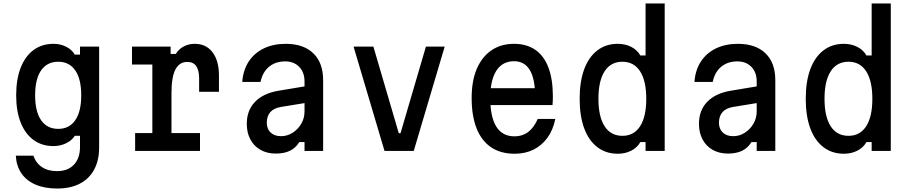

<svg xmlns="http://www.w3.org/2000/svg" viewBox="-20 -868 5240 1104"><path d="M550 -20Q550 54 521.5 107Q493 160 439 188Q385 216 308 216Q237 216 184.5 193.5Q132 171 103 128.5Q74 86 71 27H172Q187 70 221.5 93Q256 116 308 116Q370 116 405 79Q440 42 440 -23V-87H410Q393 -60 359.5 -44Q326 -28 288 -28Q221 -28 173 -63Q125 -98 99 -163.5Q73 -229 73 -320Q73 -413 99 -479Q125 -545 173 -580.5Q221 -616 288 -616Q327 -616 360 -599.5Q393 -583 410 -554H440V-600H550ZM182 -320Q182 -226 216.5 -176.5Q251 -127 315 -127Q378 -127 412.5 -176.5Q447 -226 447 -320Q447 -414 412.5 -463.5Q378 -513 315 -513Q251 -513 216.5 -463.5Q182 -414 182 -320Z M739 -600H961V-558H991Q1007 -585 1035.5 -600.5Q1064 -616 1100 -616Q1165 -616 1202 -567.5Q1239 -519 1239 -433V-340H1125V-417Q1125 -512 1057 -512Q1011 -512 988.5 -468Q966 -424 966 -333V-103H1130V0H757V-103H856V-497H739Z M1742 -373V-277L1595 -253Q1554 -246 1534 -223Q1514 -200 1514 -162Q1514 -127 1536 -106Q1558 -85 1596 -85Q1632 -85 1662.5 -104.5Q1693 -124 1712 -156Q1731 -188 1731 -228V-400Q1731 -452 1700.5 -483.5Q1670 -515 1620 -515Q1582 -515 1553 -501Q1524 -487 1505 -461Q1486 -435 1478 -397H1373Q1378 -465 1410 -514Q1442 -563 1496.5 -589.5Q1551 -616 1623 -616Q1725 -616 1781.5 -561.5Q1838 -507 1838 -407V0H1731V-51H1701Q1681 -18 1648 -1.5Q1615 15 1566 15Q1515 15 1477.5 -6.5Q1440 -28 1419.5 -66.5Q1399 -105 1399 -156Q1399 -233 1446 -282Q1493 -331 1580 -346Z M2013 -600H2127L2273 -102H2283L2429 -600H2537L2359 0H2191Z M2772 -361H3095L3057 -313Q3057 -414 3026.5 -465Q2996 -516 2936 -516Q2869 -516 2834 -461.5Q2799 -407 2799 -305Q2799 -195 2834 -139.5Q2869 -84 2939 -84Q2984 -84 3017 -109Q3050 -134 3072 -184H3173Q3160 -120 3127.5 -75.5Q3095 -31 3047.5 -7.5Q3000 16 2939 16Q2859 16 2804 -21Q2749 -58 2720.5 -129.5Q2692 -201 2692 -305Q2692 -403 2721.5 -472Q2751 -541 2805.5 -578.5Q2860 -616 2936 -616Q3008 -616 3058 -581.5Q3108 -547 3133.5 -479.5Q3159 -412 3159 -314Q3159 -301 3158.5 -288Q3158 -275 3157 -264H2772Z M3532 16Q3464 16 3414.5 -22Q3365 -60 3339 -130.5Q3313 -201 3313 -300Q3313 -399 3339 -469.5Q3365 -540 3414.5 -578Q3464 -616 3532 -616Q3575 -616 3609.5 -598.5Q3644 -581 3662 -549H3692V-848H3802V0H3692V-51H3662Q3644 -19 3609.5 -1.5Q3575 16 3532 16ZM3559 -87Q3625 -87 3660.5 -142Q3696 -197 3696 -300Q3696 -403 3660.5 -458Q3625 -513 3559 -513Q3492 -513 3456.5 -458Q3421 -403 3421 -300Q3421 -197 3456.5 -142Q3492 -87 3559 -87Z M4342 -373V-277L4195 -253Q4154 -246 4134 -223Q4114 -200 4114 -162Q4114 -127 4136 -106Q4158 -85 4196 -85Q4232 -85 4262.5 -104.5Q4293 -124 4312 -156Q4331 -188 4331 -228V-400Q4331 -452 4300.5 -483.5Q4270 -515 4220 -515Q4182 -515 4153 -501Q4124 -487 4105 -461Q4086 -435 4078 -397H3973Q3978 -465 4010 -514Q4042 -563 4096.5 -589.5Q4151 -616 4223 -616Q4325 -616 4381.5 -561.5Q4438 -507 4438 -407V0H4331V-51H4301Q4281 -18 4248 -1.5Q4215 15 4166 15Q4115 15 4077.5 -6.5Q4040 -28 4019.5 -66.5Q3999 -105 3999 -156Q3999 -233 4046 -282Q4093 -331 4180 -346Z M4832 16Q4764 16 4714.5 -22Q4665 -60 4639 -130.5Q4613 -201 4613 -300Q4613 -399 4639 -469.5Q4665 -540 4714.5 -578Q4764 -616 4832 -616Q4875 -616 4909.5 -598.5Q4944 -581 4962 -549H4992V-848H5102V0H4992V-51H4962Q4944 -19 4909.5 -1.5Q4875 16 4832 16ZM4859 -87Q4925 -87 4960.5 -142Q4996 -197 4996 -300Q4996 -403 4960.5 -458Q4925 -513 4859 -513Q4792 -513 4756.5 -458Q4721 -403 4721 -300Q4721 -197 4756.5 -142Q4792 -87 4859 -87Z"/></svg>

Font: Martian Mono SemiCondensed
Style: Regular
Weight: 400
Width: 4
Designer: Roman Shamin
Foundry: Evil Martians
Version: Version 1.000